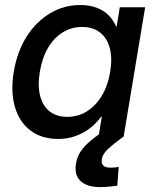

<svg xmlns="http://www.w3.org/2000/svg" viewBox="-20 -552 625 777"><path d="M215.3 10.3Q148.4 10.3 103.5 -23.7Q58.6 -57.6 40.5 -118.7Q22.5 -179.7 35.6 -261.2Q49.3 -342.8 87.6 -403.6Q126 -464.4 182.4 -498Q238.8 -531.7 305.2 -531.7Q342.3 -531.7 371.1 -520.8Q399.9 -509.8 419.4 -490.2Q439 -470.7 449.7 -444.8H452.1L464.8 -522.5H567.4L480.5 0H378.9L392.1 -79.6H389.2Q369.1 -52.2 342.8 -32.2Q316.4 -12.2 284.4 -1Q252.4 10.3 215.3 10.3ZM252 -79.1Q296.4 -79.1 332.3 -101.8Q368.2 -124.5 392.6 -165.5Q417 -206.5 425.8 -261.2Q435.1 -316.4 424.3 -357.2Q413.6 -397.9 385 -420.4Q356.4 -442.9 312 -442.9Q269.5 -442.9 234.1 -421.1Q198.7 -399.4 174.8 -359.1Q150.9 -318.8 141.1 -261.2Q131.8 -204.1 142.6 -163.3Q153.3 -122.6 181.4 -100.8Q209.5 -79.1 252 -79.1ZM383.8 205.1Q332.5 205.1 306.2 180.7Q279.8 156.2 287.6 109.9Q293.5 74.2 317.1 46.6Q340.8 19 379.9 -7.8L480.5 0Q437 32.2 416.3 51.8Q395.5 71.3 392.1 92.3Q389.2 108.9 397.7 117.7Q406.2 126.5 427.2 126.5Q435.5 126.5 444.3 125.7Q453.1 125 460.4 123.5L454.6 199.7Q439 201.7 420.4 203.4Q401.9 205.1 383.8 205.1Z"/></svg>

Font: Inter 28pt Medium
Style: Italic
Weight: 500
Italic angle: -9.3988°
Designer: Rasmus Andersson
Foundry: rsms
Version: Version 4.001;git-66647c0bb